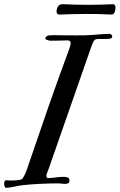

<svg xmlns="http://www.w3.org/2000/svg" viewBox="-45 -873 570 914"><path d="M-24.9 1Q-24.9 -0.5 -24.7 -4.6Q-24.4 -8.8 -23.4 -10.3Q-20 -15.1 -15.1 -15.1Q-13.2 -15.1 -7.3 -14.4Q-1.5 -13.7 2 -13.7Q16.6 -13.7 28.1 -14.2Q39.6 -14.6 56.2 -18.6Q59.6 -19 63.7 -25.1Q67.9 -31.2 71.8 -39.3Q75.7 -47.4 79.1 -55.7Q82.5 -64 84 -69.3Q136.2 -223.1 186.5 -367.2Q236.8 -511.2 284.2 -638.7Q286.6 -646.5 289.1 -654.1Q291.5 -661.6 291.5 -669.9Q291.5 -674.3 287.6 -677.5Q283.7 -680.7 277.3 -680.7Q272.5 -680.7 263.4 -680.4Q254.4 -680.2 243.2 -679.9Q231.9 -679.7 219.5 -679.4Q207 -679.2 195.3 -679.2Q193.4 -679.2 189.5 -679.9Q185.5 -680.7 181.4 -682.1Q177.2 -683.6 174.1 -685.3Q170.9 -687 170.9 -689.5Q170.9 -694.8 175 -698.7Q179.2 -702.6 183.6 -703.6Q186.5 -704.1 191.4 -704.6Q196.3 -705.1 201.4 -705.3Q206.5 -705.6 210.7 -705.6Q214.8 -705.6 216.3 -705.6Q221.2 -705.6 227.8 -705.3Q234.4 -705.1 245.8 -705.1Q257.3 -705.1 274.7 -704.8Q292 -704.6 319.3 -704.6Q339.4 -704.6 357.7 -704.8Q376 -705.1 398.9 -707Q407.2 -707.5 418 -708.5Q428.7 -709.5 439.7 -710.2Q450.7 -710.9 460.7 -711.4Q470.7 -711.9 476.6 -711.9Q489.3 -708.5 489.3 -698.7Q489.3 -691.9 481 -689.7Q472.7 -687.5 460.4 -687.5H429.2Q419.4 -687.5 415.5 -687Q411.6 -686.5 407.2 -683.6Q402.8 -681.2 398.9 -673.6Q395 -666 391.1 -654.8L186 -67.4Q182.6 -58.6 179.2 -50Q175.8 -41.5 175.8 -36.1Q175.8 -32.2 177.5 -28.8Q179.2 -25.4 183.6 -25.4Q202.6 -25.4 220.2 -28.3Q237.8 -31.2 258.8 -31.2Q261.2 -31.2 268.1 -30.3Q274.9 -29.3 280.8 -26.4Q285.6 -23.4 285.6 -14.2Q285.6 -9.3 284.4 -5.6Q283.2 -2 280.8 -1Q276.9 0.5 273.4 1.5Q270 2.4 264.6 2.4Q262.7 2.4 258.8 2Q254.9 1.5 250.2 1.2Q245.6 1 241.2 0.5Q236.8 0 234.4 0Q192.9 0 149.2 2Q105.5 3.9 64.5 8.3Q55.7 9.3 45.2 11.2Q34.7 13.2 24.2 15.4Q13.7 17.6 3.2 19.3Q-7.3 21 -16.6 21Q-19.5 21 -21.2 18.3Q-22.9 15.6 -23.7 12.5Q-24.4 9.3 -24.7 5.9Q-24.9 2.4 -24.9 1ZM236.3 -803.7Q230 -803.7 227.1 -808.6Q224.1 -813.5 224.1 -817.4Q224.1 -825.2 227.1 -834Q229.5 -840.8 234.6 -846.9Q239.7 -853 256.3 -853Q374 -847.2 492.2 -853Q499 -853 502.2 -847.4Q505.4 -841.8 504.9 -835Q503.4 -816.4 498 -810.1Q492.7 -803.7 485.8 -803.7Q423.3 -807.1 361.1 -806.6Q298.8 -806.2 236.3 -803.7Z"/></svg>

Font: IM FELL French Canon
Style: Italic
Weight: 400
Italic angle: -17°
Designer: Igino Marini
Foundry: Igino Marini
Version: 3.00